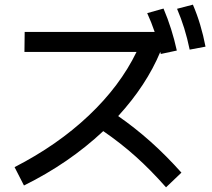

<svg xmlns="http://www.w3.org/2000/svg" viewBox="-20 -802 904 817"><path d="M561 -581.1H84L85 -666H638.2Q624.5 -706.5 606.4 -746.1L675.8 -765.6Q711.9 -680.7 732.4 -586.9L664.1 -572.3L662.1 -581.1Q603 -439.5 482.9 -308.1Q555.7 -257.3 621.6 -198.5Q687.5 -139.6 752 -67.4L686.5 -4.9Q620.6 -79.6 556.6 -136.7Q492.7 -193.8 419.4 -244.1Q272.9 -106.9 82 -12.7L42 -90.8Q224.1 -184.1 357.4 -310.1Q490.7 -436 561 -581.1ZM733.4 -764.6 800.8 -782.2Q835.9 -700.7 854.5 -603.5L787.1 -590.8Q776.9 -640.1 763.9 -681.6Q751 -723.1 733.4 -764.6Z"/></svg>

Font: Pretendard GOV Medium
Style: Regular
Weight: 500
Designer: Base glyphs from Inter by Rasmus Andersson; Hangeul glyphs from Noto Sans CJK(Source Han Sans) by Jang Soo-young and Kan
Foundry: Kil Hyung-jin
Version: Version 1.309